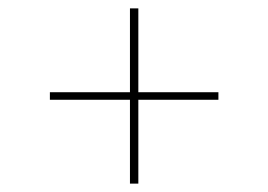

<svg xmlns="http://www.w3.org/2000/svg" viewBox="-20 -569 640 458"><path d="M290 -131V-331H99V-349H290V-549H310V-349H501V-331H310V-131Z"/></svg>

Font: Iosevka Thin Extended
Style: Regular
Weight: 100
Width: 7
Monospace: yes
Designer: Belleve Invis
Foundry: Belleve Invis
Version: Version 32.5.0; ttfautohint (v1.8.4)